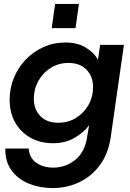

<svg xmlns="http://www.w3.org/2000/svg" viewBox="-20 -724 660 976"><path d="M248 232Q183 232 128 210Q73 188 39.5 143.5Q6 99 7 31H126Q129 78 164 103Q199 128 251 128Q313 128 362 89Q411 50 423 -28L433 -87Q405 -50 358.5 -23Q312 4 249 4Q184 4 134 -24.5Q84 -53 56.5 -102.5Q29 -152 29 -217Q29 -275 50.5 -328Q72 -381 111 -421.5Q150 -462 201.5 -485Q253 -508 312 -508Q373 -508 415.5 -482.5Q458 -457 478 -420L489 -496H610L543 -28Q531 57 488 115Q445 173 382.5 202.5Q320 232 248 232ZM276 -100Q327 -100 367 -125Q407 -150 430 -191Q453 -232 453 -282Q453 -335 420 -369.5Q387 -404 328 -404Q278 -404 238 -379Q198 -354 175 -312.5Q152 -271 152 -222Q152 -168 185 -134Q218 -100 276 -100ZM243 -581 260 -704H381L364 -581Z"/></svg>

Font: Host Grotesk SemiBold
Style: Italic
Weight: 600
Italic angle: -8°
Designer: Doğukan Karapınar based on Poppins by Indian Type Foundry, Jonny Pinhorn
Foundry: Element Type
Version: Version 1.001; ttfautohint (v1.8.4.7-5d5b)